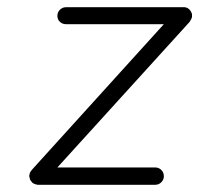

<svg xmlns="http://www.w3.org/2000/svg" viewBox="-20 -510 594 532"><path d="M509 -456Q509 -454 508 -454L507 -452Q506 -451 506 -450L139 -46H410Q420 -46 427 -39Q434 -32 434 -22Q434 -12 427 -5Q420 2 410 2H85H84H83Q82 1 81 1H79Q78 0 76 0Q75 -1 74 -1Q73 -2 72 -2Q72 -3 70 -3Q70 -4 69.5 -4Q69 -4 69 -5L67 -7Q66 -7 66 -9L65 -10H64Q64 -12 63 -13V-15Q62 -15 62 -17V-19Q61 -20 61 -22V-24Q61 -25 62 -26V-29Q63 -30 63 -31Q63 -32 64 -33Q64 -34 64.5 -34Q65 -34 65 -35L67 -37V-38L434 -443H163Q153 -443 146 -449.5Q139 -456 139 -466Q139 -476 146 -483Q153 -490 163 -490H488H490H492Q494 -490 495 -489H497Q498 -488 499 -488Q500 -487 501 -487L503 -485L504 -484H505L506 -482L508 -480V-479L509 -478L510 -477V-476V-475L511 -474Q511 -472 512 -472V-470V-467V-466V-465V-462Q511 -461 511 -460Q511 -459 510 -458Q510 -456 509 -456Z"/></svg>

Font: Quicksand
Style: Italic
Weight: 400
Italic angle: -12°
Designer: Andrew Paglinawan
Foundry: Andrew Paglinawan
Version: 1.002